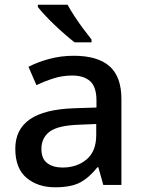

<svg xmlns="http://www.w3.org/2000/svg" viewBox="-20 -786 615 816"><path d="M293 -549Q395 -549 445.5 -504.5Q496 -460 496 -365V0H419L398 -75H394Q359 -31 320.5 -10.5Q282 10 214 10Q141 10 93 -30Q45 -70 45 -154Q45 -236 107 -279Q169 -322 297 -326L390 -329V-358Q390 -417 363 -441Q336 -465 287 -465Q246 -465 208 -453Q170 -441 135 -424L101 -502Q139 -522 189 -535.5Q239 -549 293 -549ZM317 -256Q226 -253 191 -226.5Q156 -200 156 -153Q156 -111 181 -92.5Q206 -74 246 -74Q307 -74 348 -108.5Q389 -143 389 -212V-259ZM267 -766Q279 -744 297 -716.5Q315 -689 334.5 -663Q354 -637 369 -618V-606H297Q279 -620 256.5 -639.5Q234 -659 211.5 -680.5Q189 -702 170.5 -722Q152 -742 141 -756V-766Z"/></svg>

Font: Noto Sans Kawi Medium
Style: Regular
Weight: 500
Designer: Fadhl Haqq
Version: Version 1.000